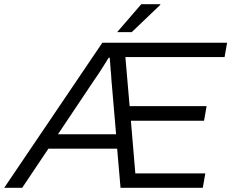

<svg xmlns="http://www.w3.org/2000/svg" viewBox="-61 -888 1094 908"><path d="M-41 0 423 -686H1013L1001 -618H532L552 -386H916L904 -317H558L579 -68H910L898 0H509L493 -185H168L44 0ZM213 -253H488L466 -510Q466 -520 464.5 -533.5Q463 -547 462 -561.5Q461 -576 460 -589.5Q459 -603 458 -615H453Q443 -599 430.5 -579Q418 -559 406 -540.5Q394 -522 385 -510ZM493 -736 607 -868H697V-865L562 -736Z"/></svg>

Font: Archivo SemiBold Light
Style: Italic
Weight: 300
Italic angle: -10°
Version: Version 2.001